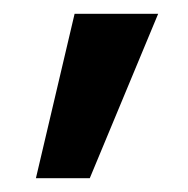

<svg xmlns="http://www.w3.org/2000/svg" viewBox="-20 -720 272 278"><path d="M32 -462 88 -700H209L110 -462Z"/></svg>

Font: Rethink Sans SemiBold
Style: Regular
Weight: 600
Designer: The Rethink Sans project authors (Hans Thiessen). DM Sans designed by Colophon Foundry.
Foundry: Rethink Communications LLC
Version: Version 1.001